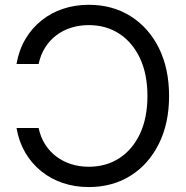

<svg xmlns="http://www.w3.org/2000/svg" viewBox="-20 -758 766 789"><path d="M344.7 10.7Q288.1 10.7 238.5 -5.9Q189 -22.5 149.4 -54.4Q109.9 -86.4 83.7 -131.1Q57.6 -175.8 47.9 -231.9H138.7Q147 -193.4 166 -163.8Q185.1 -134.3 212.4 -114Q239.7 -93.8 273.2 -83.3Q306.6 -72.8 344.7 -72.8Q416.5 -72.8 470.7 -108.2Q524.9 -143.6 555.4 -208.7Q585.9 -273.9 585.9 -363.3Q585.9 -453.1 555.4 -518.3Q524.9 -583.5 470.7 -619.1Q416.5 -654.8 344.7 -654.8Q306.6 -654.8 272.9 -644.3Q239.3 -633.8 212.2 -613.5Q185.1 -593.3 166 -563.5Q147 -533.7 138.7 -495.1H47.9Q57.6 -551.8 84 -596.7Q110.4 -641.6 149.7 -673.3Q189 -705.1 238.8 -721.7Q288.6 -738.3 344.7 -738.3Q442.4 -738.3 516.8 -691.4Q591.3 -644.5 633.1 -560.3Q674.8 -476.1 674.8 -363.3Q674.8 -251.5 632.8 -167Q590.8 -82.5 516.4 -35.9Q441.9 10.7 344.7 10.7Z"/></svg>

Font: Inter 24pt
Style: Regular
Weight: 400
Designer: Rasmus Andersson
Foundry: rsms
Version: Version 4.001;git-66647c0bb